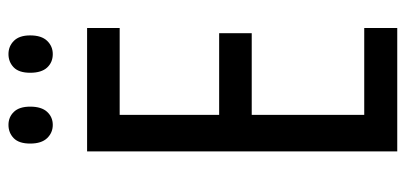

<svg xmlns="http://www.w3.org/2000/svg" viewBox="-266 -668 935 442"><g transform="rotate(-90 201.0 -447.5)"><path d="M357 0H73V-714H357V-639H157V-410H345V-335H157V-76H357ZM91 -845Q91 -871 103.5 -883Q116 -895 134 -895Q152 -895 164 -882.5Q176 -870 176 -845Q176 -819 164 -806Q152 -793 134 -793Q116 -793 103.5 -806Q91 -819 91 -845ZM254 -845Q254 -871 266.5 -883Q279 -895 297 -895Q315 -895 327.5 -882.5Q340 -870 340 -845Q340 -819 327.5 -806Q315 -793 297 -793Q278 -793 266 -806Q254 -819 254 -845Z"/></g></svg>

Font: Noto Sans Khmer UI ExtraCondensed
Style: Regular
Weight: 400
Width: 2
Designer: Danh Hong and the Monotype Design Team
Foundry: Monotype Imaging Inc.
Version: Version 2.002; ttfautohint (v1.8.4.7-5d5b)